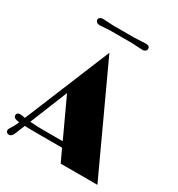

<svg xmlns="http://www.w3.org/2000/svg" viewBox="-204 -1013 1070 1152"><g transform="rotate(30 331.0 -436.5)"><path d="M208.5 -86.9Q119.1 -86.9 86.4 -88.4L72.3 -54.7Q65.9 -40.5 60.5 -24.9Q49.3 5.4 29.3 5.4Q20 5.4 14.2 -0.5Q8.3 -6.3 8.3 -12.7Q8.3 -23.4 17.6 -36.6Q32.2 -57.1 46.4 -90.3Q4.4 -94.2 4.4 -114.7Q4.4 -135.3 28.3 -135.3Q43 -135.3 62.5 -130.4L306.2 -722.2L640.1 0H385.7L345.2 -86.9ZM102.1 -126.5Q148.9 -122.6 186 -122.6H329.1L207 -385.7ZM245.1 -840.3 171.9 -835.9Q160.2 -835.9 152.1 -842.5Q144 -849.1 144 -858.4Q144 -867.7 151.6 -873.5Q159.2 -879.4 171.9 -879.4Q171.9 -879.4 241.2 -875.5H391.1L468.8 -879.4Q496.1 -879.4 496.1 -857.9Q496.1 -849.1 488.5 -842.8Q481 -836.4 466.8 -836.4L397 -840.3Z"/></g></svg>

Font: Limelight
Style: Regular
Weight: 400
Designer: Nicole Fally
Foundry: Nicole Fally
Version: Version 1.002